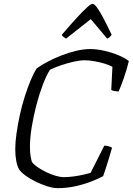

<svg xmlns="http://www.w3.org/2000/svg" viewBox="-20 -974 687 994"><path d="M278 0Q255 0 225 -9.5Q195 -19 165 -33.5Q135 -48 112 -65Q89 -82 79 -97Q69 -115 64 -141.5Q59 -168 59 -202Q59 -238 65.5 -283.5Q72 -329 82.5 -377.5Q93 -426 107.5 -472Q122 -518 138 -556.5Q154 -595 170 -620Q195 -638 228.5 -655.5Q262 -673 299.5 -687.5Q337 -702 375 -711Q413 -720 447 -720Q481 -720 520.5 -711Q560 -702 594.5 -687.5Q629 -673 647 -658Q636 -612 620.5 -568Q605 -524 594 -500Q581 -501 570.5 -503Q560 -505 556 -509L562 -628Q549 -636 523.5 -644Q498 -652 469 -657Q440 -662 418 -662Q394 -662 361 -654.5Q328 -647 295.5 -636Q263 -625 239 -613Q220 -584 201.5 -535Q183 -486 168 -428.5Q153 -371 144 -315Q135 -259 135 -215Q135 -188 138 -168.5Q141 -149 145 -136Q153 -124 172 -110.5Q191 -97 216 -84.5Q241 -72 266 -64.5Q291 -57 311 -57Q334 -57 360.5 -60.5Q387 -64 411 -69.5Q435 -75 449 -79L520 -220Q531 -220 543 -216.5Q555 -213 560 -209Q553 -184 544.5 -156Q536 -128 528 -103.5Q520 -79 514 -62Q492 -50 455.5 -35.5Q419 -21 373.5 -10.5Q328 0 278 0ZM322 -774Q313 -780 307.5 -784Q302 -788 300 -794Q347 -849 379.5 -884Q412 -919 431.5 -936.5Q451 -954 459 -954Q468 -954 481.5 -936Q495 -918 514 -882.5Q533 -847 558 -794Q555 -790 550 -784Q545 -778 535 -774L450 -875Z"/></svg>

Font: Texturina 12pt Thin
Style: Italic
Weight: 250
Italic angle: -11°
Designer: Guillermo Torres Carreño
Foundry: Omnibus-Type
Version: Version 1.002